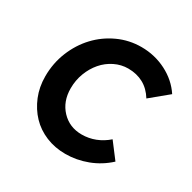

<svg xmlns="http://www.w3.org/2000/svg" viewBox="-122 -630 761 761"><g transform="rotate(30 258.0 -249.0)"><path d="M285 -89Q317 -89 346.5 -100.5Q376 -112 401 -134L455 -63Q416 -27 367 -8.5Q318 10 267 10Q219 10 178 -7Q137 -24 108 -54.5Q79 -85 62 -126.5Q45 -168 45 -217Q45 -277 66.5 -330Q88 -383 125 -422.5Q162 -462 212 -485Q262 -508 318 -508Q379 -508 432 -481Q485 -454 516 -407L436 -341Q415 -375 384.5 -391.5Q354 -408 315 -408Q283 -408 253.5 -393.5Q224 -379 202.5 -354Q181 -329 168.5 -296Q156 -263 156 -226Q156 -166 192.5 -127.5Q229 -89 285 -89Z"/></g></svg>

Font: Red Hat Text Medium
Style: Italic
Weight: 500
Italic angle: -12°
Designer: Pentagram / MCKL
Foundry: Pentagram / MCKL
Version: Version 1.003; Red Hat Text Medium Italic